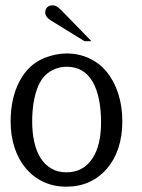

<svg xmlns="http://www.w3.org/2000/svg" viewBox="-20 -695 535 722"><path d="M324 -540H298L173 -617Q150 -631 150 -648Q150 -660 157.5 -667.5Q165 -675 178 -675Q186 -675 193 -671Q200 -667 214 -653ZM440 -238Q440 -183 425 -138Q410 -93 382 -60.5Q354 -28 315.5 -10.5Q277 7 230 7Q182 7 143.5 -11Q105 -29 77.5 -61.5Q50 -94 35 -139Q20 -184 20 -238Q20 -326 53.5 -389.5Q87 -453 147 -477Q190 -494 230 -494Q276 -494 315 -476Q354 -458 381.5 -424.5Q409 -391 424.5 -343.5Q440 -296 440 -238ZM360 -234Q360 -334 327.5 -389Q295 -444 231 -444Q202 -444 177 -431Q137 -411 119 -359.5Q101 -308 101 -238Q101 -198 108.5 -163Q116 -128 131.5 -102.5Q147 -77 171.5 -62Q196 -47 230 -47Q262 -47 286.5 -60.5Q311 -74 327.5 -99Q344 -124 352 -158Q360 -192 360 -234Z"/></svg>

Font: Jura
Style: Regular
Weight: 400
Designer: Ed Merritt
Foundry: Ten by Twenty
Version: Version 1.007